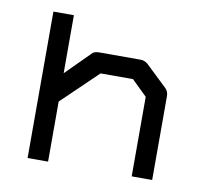

<svg xmlns="http://www.w3.org/2000/svg" viewBox="-57 -540 605 554"><g transform="rotate(10 246.0 -262.5)"><path d="M57 -48V-477H117V-307L189 -379Q195 -384 210 -384H329Q340.5 -384 350 -376L413 -316Q422 -307 422 -294V-48H362V-281L317 -325H222L117 -224V-48Z"/></g></svg>

Font: IBM 3270 Semi-Condensed
Style: Condensed
Weight: 400
Monospace: yes
Version: Version 2.3.1